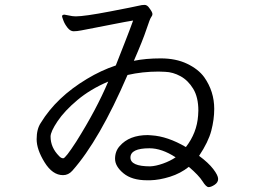

<svg xmlns="http://www.w3.org/2000/svg" viewBox="-20 -736 1040 786"><path d="M514 -91Q514 -55 595 -55Q618 -56 647.5 -66.5Q677 -77 699 -92Q642 -129 592 -129Q514 -129 514 -91ZM423 -402Q350 -371 297 -326.5Q244 -282 215.5 -239.5Q187 -197 187 -177Q187 -132 222 -97Q230 -88 239 -88Q248 -88 292 -156Q375 -288 423 -402ZM528 -487Q576 -497 638 -497Q700 -497 746 -475Q792 -453 816 -420Q857 -362 857 -290Q857 -247 845 -201Q833 -155 795 -98Q833 -70 853 -44Q873 -18 873 -3.5Q873 11 858.5 20.5Q844 30 834 30Q824 30 809 6Q794 -18 753 -53Q719 -26 676 -12.5Q633 1 595 2H582Q520 2 485.5 -26.5Q451 -55 451 -86Q451 -117 470 -138Q509 -183 585 -183L600 -182Q666 -178 741 -134Q786 -192 791 -263L792 -283Q792 -338 771 -372.5Q750 -407 719 -424Q688 -441 656 -442L629 -443Q563 -443 502 -429Q387 -162 276 -37Q260 -19 238 -19Q195 -19 162.5 -71.5Q130 -124 130 -166Q130 -208 147 -233Q211 -338 336 -413Q394 -448 454 -468Q470 -509 490.5 -561Q511 -613 525 -652Q494 -647 451.5 -638.5Q409 -630 369.5 -622.5Q330 -615 312.5 -611.5Q295 -608 281.5 -608Q268 -608 256.5 -622.5Q245 -637 239.5 -652Q234 -667 234 -669Q234 -676 244 -676Q246 -676 276 -670L290 -669Q326 -669 430 -689Q534 -709 547.5 -712.5Q561 -716 572 -716Q583 -716 592 -702Q604 -686 604 -679Q604 -672 599 -666Q594 -660 579.5 -616Q565 -572 528 -487Z"/></svg>

Font: LXGW WenKai
Style: Regular
Weight: 400
Designer: LXGW / Fontworks Inc.
Foundry: LXGW / Fontworks Inc.
Version: Version 1.520; June 14, 2025